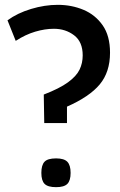

<svg xmlns="http://www.w3.org/2000/svg" viewBox="-20 -770 495 794"><path d="M163 -261 161 -379Q226 -404 261 -429.5Q296 -455 309 -482Q322 -509 322 -541Q322 -597 286.5 -624Q251 -651 203 -651Q166 -651 125.5 -639Q85 -627 45 -601L11 -686Q52 -716 108.5 -733Q165 -750 219 -750Q276 -750 325 -729.5Q374 -709 404.5 -665.5Q435 -622 435 -552Q435 -472 392.5 -421Q350 -370 257 -329V-261ZM151 -55Q151 -87 164 -101Q177 -115 212 -115Q245 -115 258.5 -101Q272 -87 272 -55Q272 -23 258.5 -9.5Q245 4 212 4Q178 4 164.5 -9.5Q151 -23 151 -55Z"/></svg>

Font: Georama Medium
Style: Regular
Weight: 500
Designer: Jean-Baptiste Levee
Foundry: Production Type
Version: Version 1.000